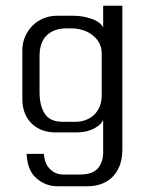

<svg xmlns="http://www.w3.org/2000/svg" viewBox="-20 -439 511 670"><path d="M58 -263Q58 -289 67.5 -311Q77 -333 93.5 -349.5Q110 -366 132 -375Q154 -384 178 -384H237Q268 -384 299 -373.5Q330 -363 340 -343V-419H407V81Q407 116 397 140.5Q387 165 370.5 180.5Q354 196 332 203.5Q310 211 285 211H181Q139 211 107 183Q75 155 73 98H133Q134 110 137.5 122.5Q141 135 149.5 145.5Q158 156 170.5 163Q183 170 202 170H259Q303 170 321.5 148.5Q340 127 340 92V-20Q334 -8 322.5 0.5Q311 9 298.5 14Q286 19 272.5 21Q259 23 249 23H173Q150 23 129.5 16Q109 9 93 -5.5Q77 -20 67.5 -42Q58 -64 58 -93ZM118 -117Q118 -71 136 -42.5Q154 -14 199 -14H245Q262 -14 278.5 -20Q295 -26 307.5 -37.5Q320 -49 327.5 -66.5Q335 -84 335 -108V-251Q335 -275 325 -291.5Q315 -308 299.5 -319Q284 -330 265.5 -335Q247 -340 230 -340H212Q169 -340 143.5 -316Q118 -292 118 -243Z"/></svg>

Font: BM HANNA Air
Style: Regular
Weight: 400
Designer: Woowa Brothers : Cheoljun Lim; Soyoung Lee; Taehyun Cha; Byungsun Park; Minjin Kim; Hyesun Chae; Myungsoo Han; Bongjin K
Foundry: Sandoll Communications Inc.
Version: Version 1.000;PS 1;hotconv 16.6.51;makeotf.lib2.5.65220